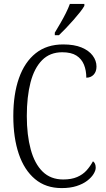

<svg xmlns="http://www.w3.org/2000/svg" viewBox="-20 -951 541 981"><path d="M295 10Q214 10 159 -36Q104 -82 76 -164.5Q48 -247 48 -358Q48 -470 77 -552Q106 -634 162.5 -679Q219 -724 303 -724Q359 -724 396.5 -708.5Q434 -693 453.5 -667Q473 -641 473 -611Q473 -585 458.5 -569.5Q444 -554 421 -554Q421 -591 409 -620.5Q397 -650 370.5 -667Q344 -684 298 -684Q235 -684 195 -643.5Q155 -603 136 -530Q117 -457 117 -358Q117 -261 137 -187.5Q157 -114 198 -74Q239 -34 303 -34Q345 -34 374 -46.5Q403 -59 422 -80Q441 -101 455 -127Q462 -122 465.5 -114Q469 -106 469 -94Q469 -80 458 -62Q447 -44 425.5 -27.5Q404 -11 371.5 -0.5Q339 10 295 10ZM260 -784Q275 -809 289.5 -834Q304 -859 316.5 -884Q329 -909 337 -931H411V-921Q404 -908 389 -889Q374 -870 355 -848.5Q336 -827 317 -807Q298 -787 281 -771H260Z"/></svg>

Font: Noto Serif Khmer Condensed Light
Style: Regular
Weight: 300
Width: 3
Designer: Danh Hong and the Monotype Design Team
Foundry: Monotype Imaging Inc.
Version: Version 2.004